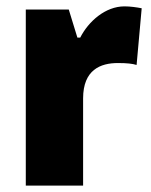

<svg xmlns="http://www.w3.org/2000/svg" viewBox="-20 -583 475 603"><path d="M371 -563C311 -563 258 -516 232 -465H223L196 -553H61V0H241V-274C241 -364 296 -385 350 -385C379 -385 396 -383 409 -379L425 -557C410 -560 389 -563 371 -563Z"/></svg>

Font: Noto Sans Thai Looped SemiCondensed Black
Style: Regular
Weight: 900
Width: 4
Designer: Sasikarn Vongin, Ben Mitchell
Foundry: The Fontpad Ltd
Version: Version 1.001